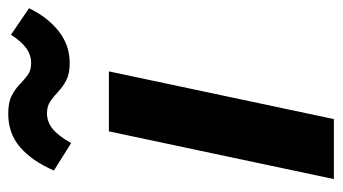

<svg xmlns="http://www.w3.org/2000/svg" viewBox="-196 -606 803 450"><g transform="rotate(-90 205.0 -381.5)"><path d="M262.2 -527.3 150.4 0H9.8L121.6 -527.3ZM281.2 -619.1Q257.3 -619.1 241.9 -627Q226.6 -634.8 215.3 -645.5Q204.1 -656.2 192.4 -664.3Q180.7 -672.4 164.1 -672.4Q143.6 -672.4 127 -658.7Q110.4 -645 94.2 -615.7L29.8 -656.2Q52.2 -707.5 84.5 -735.4Q116.7 -763.2 163.1 -763.2Q189.5 -763.2 205.1 -755.1Q220.7 -747.1 231.7 -736.3Q242.7 -725.6 253.7 -717.5Q264.6 -709.5 281.7 -709.5Q300.3 -709.5 316.2 -720.7Q332 -731.9 348.1 -756.8L410.2 -714.4Q389.2 -670.9 356.4 -645Q323.7 -619.1 281.2 -619.1Z"/></g></svg>

Font: Schibsted Grotesk
Style: Bold Italic
Weight: 700
Italic angle: -12°
Designer: Bakken & Baeck AS, Henrik Kongsvoll
Foundry: Schibsted ASA
Version: Version 1.100;gftools[0.9.25]